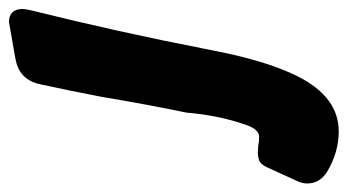

<svg xmlns="http://www.w3.org/2000/svg" viewBox="-272 -596 794 439"><g transform="rotate(-90 125.5 -376.0)"><path d="M45 1Q-3 1 -48 -26Q-74 -43 -74 -71Q-74 -83 -68 -95L-37 -163Q-30 -178 -21 -181Q-12 -184 -3 -184L13 -183Q17 -182 21 -181.5Q25 -181 33 -181Q51 -181 62 -217Q82 -276 88 -347Q108 -444 124 -541Q138 -614 154 -687Q166 -730 210 -738L295 -753Q324 -753 325 -723Q325 -716 322 -703Q272 -502 233 -301L226 -266Q203 -156 170 -91Q123 1 45 1Z"/></g></svg>

Font: Bangerz
Style: Bold
Weight: 700
Designer: vernon adams
Foundry: Vernon Adams
Version: Version 2.10;February 7, 2025;FontCreator 13.0.0.2683 64-bit